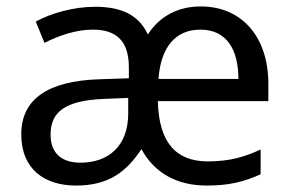

<svg xmlns="http://www.w3.org/2000/svg" viewBox="-20 -566 904 596"><path d="M603 -546C531 -546 474 -514 439 -459C411 -519 358 -545 275 -545C209 -545 138 -525 91 -499L118 -433C162 -455 215 -474 268 -474C336 -474 380 -444 380 -357V-323L290 -320C125 -315 46 -256 46 -149C46 -40 119 10 216 10C319 10 373 -34 419 -103C460 -28 530 10 622 10C689 10 736 -1 789 -25V-102C738 -78 691 -65 625 -65C526 -65 473 -124 470 -252H813V-306C813 -449 733 -546 603 -546ZM602 -474C683 -474 720 -413 720 -321H472C479 -420 525 -474 602 -474ZM303 -259 378 -262V-214C378 -110 314 -61 230 -61C174 -61 137 -88 137 -148C137 -216 178 -254 303 -259Z"/></svg>

Font: Noto Sans Syriac Western
Style: Regular
Weight: 400
Designer: Patrick Giasson and the Monotype Design Team
Foundry: Monotype Imaging Inc.
Version: Version 3.000